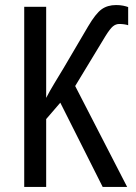

<svg xmlns="http://www.w3.org/2000/svg" viewBox="-20 -741 540 761"><path d="M440 -721Q456 -721 468 -718.5Q480 -716 488 -713V-641Q483 -643 473 -644.5Q463 -646 453 -646Q439 -646 427.5 -636.5Q416 -627 398 -598L278 -400L484 0H387L219 -334L163 -269V0H76V-714H163V-353Q178 -382 196 -411.5Q214 -441 232 -471L329 -636Q359 -687 382.5 -704Q406 -721 440 -721Z"/></svg>

Font: Avrile Sans Condensed
Style: Regular
Weight: 400
Width: 3
Designer: Monotype Design Team
Foundry: Monotype Imaging Inc.
Version: Version 2.001;September 10, 2019;FontCreator 11.5.0.2425 64-